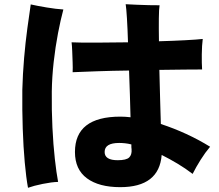

<svg xmlns="http://www.w3.org/2000/svg" viewBox="-20 -831 1040 912"><path d="M551 58Q450 58 393 16Q336 -26 336 -109Q336 -277 552 -277Q575 -277 600 -274Q599 -324 597 -381Q595 -438 593 -496Q514 -495 442 -492.5Q370 -490 325 -488Q326 -507 325 -534.5Q324 -562 323 -588.5Q322 -615 320 -630Q363 -628 435.5 -628.5Q508 -629 588 -630Q586 -695 583 -743.5Q580 -792 577 -811Q599 -810 628.5 -808.5Q658 -807 688 -806.5Q718 -806 738 -806Q735 -790 734.5 -743.5Q734 -697 735 -635Q805 -637 861 -640Q917 -643 943 -646Q939 -615 938.5 -572.5Q938 -530 940 -501Q912 -501 857.5 -500.5Q803 -500 737 -499Q739 -430 740.5 -362.5Q742 -295 744 -242Q869 -201 978 -134Q955 -107 933 -72Q911 -37 895 -5Q861 -31 823.5 -53.5Q786 -76 748 -95Q736 58 551 58ZM113 61Q104 12 97.5 -60Q91 -132 88 -219.5Q85 -307 86 -404Q88 -480 94.5 -555.5Q101 -631 110 -697Q119 -763 126 -810Q157 -803 202 -795.5Q247 -788 281 -786Q268 -738 255.5 -673Q243 -608 235 -536.5Q227 -465 226 -396Q225 -308 229 -225.5Q233 -143 240.5 -76Q248 -9 256 33Q225 34 183 42.5Q141 51 113 61ZM539 -70Q580 -70 593.5 -83Q607 -96 605 -122Q604 -126 604 -132Q604 -138 604 -145Q588 -149 573.5 -150.5Q559 -152 546 -152Q477 -152 477 -109Q477 -70 539 -70Z"/></svg>

Font: Zen Kaku Gothic Antique Black
Style: Regular
Weight: 900
Designer: Yoshimichi Ohira
Foundry: Positype
Version: Version 1.001